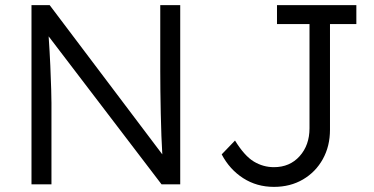

<svg xmlns="http://www.w3.org/2000/svg" viewBox="-20 -720 1459 750"><path d="M103 0V-700H174L614 -117Q612 -148 610.5 -189.5Q609 -231 608 -276.5Q607 -322 606.5 -365Q606 -408 606 -443V-700H684V0H611L170 -578Q174 -519 176.5 -464.5Q179 -410 180 -370.5Q181 -331 181 -318V0ZM1050 10Q983 10 930 -24Q877 -58 846 -117L898 -171Q935 -111 971.5 -89Q1008 -67 1050 -67Q1112 -67 1150.5 -110Q1189 -153 1189 -219V-626H1062V-700H1372V-626H1269V-213Q1269 -149 1241 -98.5Q1213 -48 1163.5 -19Q1114 10 1050 10Z"/></svg>

Font: Lexend Deca Light
Style: Regular
Weight: 300
Designer: Bonnie Shaver-Troup, Thomas Jockin
Foundry: Lexend
Version: Version 1.008; ttfautohint (v1.8.4.7-5d5b)